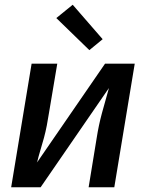

<svg xmlns="http://www.w3.org/2000/svg" viewBox="-20 -788 640 808"><path d="M27 0 113 -520H221L186 -312Q182 -286 177 -260Q172 -234 165 -208Q158 -182 150 -156Q142 -130 136 -104H135Q135 -104 135 -103.5Q135 -103 135 -103L422 -520H547L461 0H353L387 -208Q391 -234 396.5 -260Q402 -286 409 -312Q416 -338 423.5 -364Q431 -390 438 -416Q438 -416 438 -416.5Q438 -417 438 -417L151 0ZM356 -577 217 -712 286 -768 412 -623Z"/></svg>

Font: Iosevka SS04 SmBd Ex Obl
Style: Regular
Weight: 600
Width: 7
Italic angle: -9°
Monospace: yes
Designer: Belleve Invis
Foundry: Belleve Invis
Version: Version 19.0.0; ttfautohint (v1.8.4)